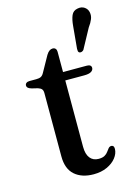

<svg xmlns="http://www.w3.org/2000/svg" viewBox="-113 -790 611 860"><g transform="rotate(-15 192.0 -359.5)"><path d="M70.5 -428.5 43.5 -435Q31.5 -438.5 26.8 -443Q22 -447.5 22 -453.5Q22 -461 27.5 -465.2Q33 -469.5 42 -469.5H74Q87.5 -469.5 95.5 -473.5Q103.5 -477.5 109.5 -488.5L150.5 -562Q157.5 -573.5 164.8 -578.5Q172 -583.5 180 -583.5Q188.5 -583.5 193.2 -578.2Q198 -573 198 -563.5V-123Q198 -88.5 212.2 -70.5Q226.5 -52.5 252 -52.5Q270 -52.5 280.2 -58.5Q290.5 -64.5 296.2 -72.8Q302 -81 307.2 -87.2Q312.5 -93.5 320.5 -94Q326.5 -94 330 -90Q333.5 -86 333.5 -77Q333 -55.5 317.5 -35.8Q302 -16 275 -3.8Q248 8.5 213 8.5Q158 8.5 125.5 -20Q93 -48.5 93 -106.5V-400Q93 -412 88 -418.2Q83 -424.5 70.5 -428.5ZM151 -430.5 151.5 -469.5H308.5Q318.5 -469.5 323.8 -465.5Q329 -461.5 329 -454Q329 -444 318.8 -437.2Q308.5 -430.5 286 -430.5ZM295 -656.5Q297.5 -686.5 305.5 -705.2Q313.5 -724 335 -727.5Q353.5 -731 366.8 -721.8Q380 -712.5 383 -697.5Q386.5 -681.5 380.2 -665.8Q374 -650 361 -632.5L311.5 -541.5Q308 -537.5 303 -535.5Q298 -533.5 292.5 -535Q287 -537.5 286.2 -542.5Q285.5 -547.5 285.5 -553.5Z"/></g></svg>

Font: Fraunces 16pt
Style: Regular
Weight: 400
Version: Version 1.000;[b76b70a41]